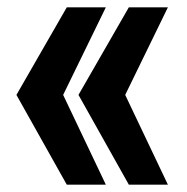

<svg xmlns="http://www.w3.org/2000/svg" viewBox="-20 -531 511 526"><path d="M270 -25 153 -271 270 -511H163L25 -271L163 -25ZM440 -25 323 -271 440 -511H333L195 -271L333 -25Z"/></svg>

Font: Zilla Slab Bold
Style: Regular
Weight: 700
Designer: Typotheque.com
Foundry: Typotheque type foundry
Version: Version 1.3; 2018